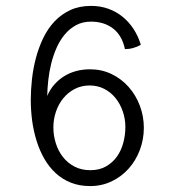

<svg xmlns="http://www.w3.org/2000/svg" viewBox="-20 -627 596 655"><path d="M141.1 -299.8Q141.6 -325.7 144.8 -354.2Q147.9 -382.8 155 -411.1Q162.1 -439.5 173.6 -465.1Q185.1 -490.7 201.7 -510.3Q218.3 -529.8 240.2 -541.5Q262.2 -553.2 290.5 -553.2Q312.5 -553.2 331.5 -547.4Q350.6 -541.5 365.7 -529.8Q380.9 -518.1 391.1 -500.5Q401.4 -482.9 406.2 -459.5Q413.1 -459.5 420.4 -460.4Q427.7 -461.4 434.6 -463.4Q441.4 -465.3 448 -468Q454.6 -470.7 460.4 -474.1Q451.7 -503.4 435.8 -527.8Q419.9 -552.2 398.2 -569.8Q376.5 -587.4 349.4 -597.2Q322.3 -606.9 291 -606.9Q251 -606.9 220.2 -592.8Q189.5 -578.6 166.5 -554.4Q143.6 -530.3 127.9 -498Q112.3 -465.8 102.8 -430.2Q93.3 -394.5 89.1 -357.4Q85 -320.3 85 -286.1Q85 -250 89.8 -214.4Q94.7 -178.7 105 -146Q115.2 -113.3 131.3 -85.2Q147.5 -57.1 169.9 -36.4Q192.4 -15.6 221.7 -3.9Q251 7.8 287.6 7.8Q327.1 7.8 360.8 -8.3Q394.5 -24.4 418.9 -51.8Q443.4 -79.1 457 -115.2Q470.7 -151.4 470.7 -190.9Q470.7 -230.5 457 -266.6Q443.4 -302.7 418.9 -330.3Q394.5 -357.9 360.8 -374.3Q327.1 -390.6 287.1 -390.6Q262.7 -390.6 240.5 -384.8Q218.3 -378.9 199.5 -367.4Q180.7 -356 165.8 -339.1Q150.9 -322.3 141.1 -299.8ZM288.1 -46.4Q257.8 -46.4 234.4 -58.6Q210.9 -70.8 194.8 -91.3Q178.7 -111.8 170.4 -138.2Q162.1 -164.6 162.1 -192.4Q162.1 -220.2 170.9 -246.1Q179.7 -272 195.8 -291.7Q211.9 -311.5 234.9 -323.5Q257.8 -335.4 285.6 -335.4Q313.5 -335.4 335.9 -323.7Q358.4 -312 374.3 -292.2Q390.1 -272.5 398.9 -246.8Q407.7 -221.2 407.7 -193.8Q407.7 -166.5 400.6 -139.9Q393.6 -113.3 378.7 -92.5Q363.8 -71.8 341.3 -59.1Q318.8 -46.4 288.1 -46.4Z"/></svg>

Font: Saysettha
Style: Regular
Weight: 400
Designer: John M. Durdin
Foundry: Lao Script for Windows
Version: Version 2.201